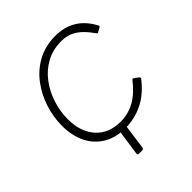

<svg xmlns="http://www.w3.org/2000/svg" viewBox="-191 -658 919 919"><g transform="rotate(-45 268.5 -199.0)"><path d="M219 142Q209 142 210 133L231 -13H271L251 132Q250 137 247.5 139.5Q245 142 240 142ZM333 -540Q378 -540 412 -526.5Q446 -513 471 -489Q496 -465 514 -431Q517 -427 516.5 -424.5Q516 -422 514 -420L489 -406Q487 -405 484.5 -407Q482 -409 479 -413Q456 -446 433.5 -465.5Q411 -485 387.5 -493.5Q364 -502 336 -502Q279 -502 234 -477.5Q189 -453 158 -411.5Q127 -370 110.5 -319Q94 -268 94 -215Q94 -130 139.5 -79Q185 -28 265 -28Q317 -28 361.5 -53Q406 -78 446 -130Q452 -136 456 -131L477 -116Q479 -115 480.5 -111.5Q482 -108 480 -105Q458 -76 432.5 -54Q407 -32 379 -18Q351 -4 321 3Q291 10 259 10Q195 10 148.5 -17.5Q102 -45 77 -95Q52 -145 52 -212Q52 -271 70.5 -329Q89 -387 125 -435Q161 -483 213.5 -511.5Q266 -540 333 -540Z"/></g></svg>

Font: Libre Franklin Thin
Style: Italic
Weight: 100
Italic angle: -8°
Designer: Pablo Impallari, Rodrigo Fuenzalida, Nhung Nguyen
Foundry: Impallari Type
Version: Version 3.000